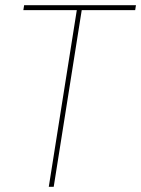

<svg xmlns="http://www.w3.org/2000/svg" viewBox="-20 -720 544 740"><path d="M501 -681H295L187 0H168L276 -681H70L73 -700H504Z"/></svg>

Font: Georama ExtraCondensed Thin Thin
Style: Italic
Weight: 250
Italic angle: -9°
Version: Version 1.001